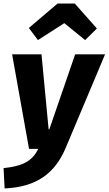

<svg xmlns="http://www.w3.org/2000/svg" viewBox="-41 -836 610 1078"><path d="M122 0H174C141 65 93 96 -21 108L-15 222C166 214 268 136 328 -6L549 -531H381L236 -110H232L192 -531H27ZM320 -706 437 -611 503 -676 379 -816H282L121 -679L172 -611Z"/></svg>

Font: Fira Sans OT
Style: Bold Italic
Weight: 700
Italic angle: -8°
Designer: Carrois Corporate & Edenspiekermann
Foundry: Carrois Corporate GbR & Edenspiekermann AG
Version: Version 2.001